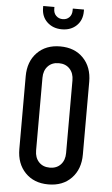

<svg xmlns="http://www.w3.org/2000/svg" viewBox="-64 -1027 633 1084"><g transform="rotate(5 252.0 -484.5)"><path d="M252 16Q170.5 16 121.2 -35Q72 -86 72 -169V-581Q72 -664.5 121.2 -715.2Q170.5 -766 252 -766Q334 -766 383 -715.2Q432 -664.5 432 -581V-169Q432 -86 383 -35Q334 16 252 16ZM252 -79Q291 -79 314 -103.8Q337 -128.5 337 -169V-581Q337 -621.5 314 -646.2Q291 -671 252 -671Q213 -671 190 -646.2Q167 -621.5 167 -581V-169Q167 -128.5 190 -103.8Q213 -79 252 -79ZM252 -863Q201.5 -863 168.8 -893.8Q136 -924.5 136 -974.5V-985H199.5V-974.5Q199.5 -950 214.5 -935.2Q229.5 -920.5 252 -920.5Q274.5 -920.5 289 -935.2Q303.5 -950 303.5 -974.5V-985H367V-974.5Q367 -924.5 335 -893.8Q303 -863 252 -863Z"/></g></svg>

Font: Mohave Light Medium
Style: Regular
Weight: 500
Version: Version 2.003